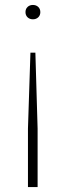

<svg xmlns="http://www.w3.org/2000/svg" viewBox="-20 -544 266 776"><path d="M132 -24V212H93V-24L103 -331H123ZM143 -495Q143 -482 134.5 -474Q126 -466 113 -466Q100 -466 91.5 -474Q83 -482 83 -495Q83 -508 91.5 -516Q100 -524 113 -524Q126 -524 134.5 -516Q143 -508 143 -495Z"/></svg>

Font: Mona Sans VF XLt
Style: Regular
Weight: 200
Designer: Deni Anggara
Foundry: GitHub
Version: Version 2.000;Glyphs 3.2.3 (3260)